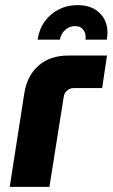

<svg xmlns="http://www.w3.org/2000/svg" viewBox="-20 -730 440 750"><path d="M18 0 75 -366Q86 -435 131 -474Q176 -513 246 -513H398L379 -386H268Q254 -386 242.5 -376.5Q231 -367 229 -352L173 0ZM127 -575Q133 -616 154.5 -646Q176 -676 209 -693Q242 -710 283 -710Q344 -710 376 -672Q408 -634 397 -575H314Q316 -589 312 -601Q308 -613 298.5 -620.5Q289 -628 272 -628Q251 -628 234.5 -613Q218 -598 214 -575Z"/></svg>

Font: MuseoModerno
Style: Bold Italic
Weight: 700
Italic angle: -9°
Designer: Pablo Cosgaya, Héctor Gatti, Marcela Romero, and the Authors of The MuseoModerno Project.
Foundry: Omnibus-Type Team
Version: Version 1.003